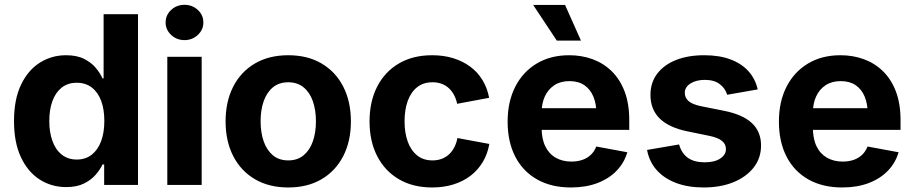

<svg xmlns="http://www.w3.org/2000/svg" viewBox="-20 -788 3894 818"><path d="M262 9.1Q199.4 9.1 148.8 -23.3Q98.3 -55.8 69 -118.5Q39.7 -181.1 39.7 -272Q39.7 -365.3 69.9 -427.7Q100.1 -490.2 150.5 -521.5Q200.9 -552.7 261.1 -552.7Q307.5 -552.7 338.4 -537.1Q369.2 -521.5 388.2 -498.7Q407.1 -475.8 416.7 -454H421.4V-727.5H567.9V0H423.8V-87.4H416.7Q406.6 -65.4 387.3 -43.2Q368 -21 337.4 -6Q306.8 9.1 262 9.1ZM307.1 -108.3Q344.5 -108.3 370.7 -128.9Q397 -149.5 410.8 -186.4Q424.5 -223.3 424.5 -272.5Q424.5 -322.2 410.9 -358.7Q397.2 -395.1 371 -415.2Q344.7 -435.4 307.1 -435.4Q268.7 -435.4 242.6 -414.6Q216.5 -393.8 203.2 -357.1Q190 -320.4 190 -272.5Q190 -224.6 203.4 -187.4Q216.7 -150.3 243 -129.3Q269.2 -108.3 307.1 -108.3Z M692.8 0V-545.9H839.2V0ZM765.9 -617.1Q732.9 -617.1 709.2 -639.2Q685.6 -661.3 685.6 -692.2Q685.6 -723.8 709.2 -745.7Q732.9 -767.5 765.9 -767.5Q799.2 -767.5 822.8 -745.7Q846.4 -723.9 846.4 -692.3Q846.4 -661.3 822.8 -639.2Q799.2 -617.1 765.9 -617.1Z M1208.1 10.7Q1125.9 10.7 1065.9 -24.6Q1005.9 -59.9 973.5 -123.3Q941.1 -186.6 941.1 -270.6Q941.1 -355.2 973.5 -418.7Q1005.9 -482.2 1065.9 -517.4Q1125.9 -552.7 1208.1 -552.7Q1290.4 -552.7 1350.3 -517.4Q1410.1 -482.2 1442.5 -418.7Q1475 -355.2 1475 -270.6Q1475 -186.6 1442.5 -123.3Q1410.1 -59.9 1350.3 -24.6Q1290.4 10.7 1208.1 10.7ZM1208.1 -104.6Q1247.2 -104.6 1273.4 -126.3Q1299.7 -148.1 1312.9 -185.8Q1326 -223.5 1326 -271.1Q1326 -319.2 1312.9 -356.8Q1299.7 -394.3 1273.4 -415.9Q1247.2 -437.5 1208.1 -437.5Q1168.9 -437.5 1142.7 -415.9Q1116.6 -394.3 1103.4 -356.9Q1090.3 -319.5 1090.3 -271.1Q1090.3 -223.5 1103.4 -185.8Q1116.6 -148.1 1142.7 -126.3Q1168.9 -104.6 1208.1 -104.6Z M1821.1 10.7Q1739 10.7 1679.1 -24.6Q1619.2 -59.9 1586.8 -123.3Q1554.4 -186.6 1554.4 -270.6Q1554.4 -355.2 1586.8 -418.7Q1619.2 -482.2 1679.1 -517.4Q1739 -552.7 1821.1 -552.7Q1869.9 -552.7 1910.8 -540.1Q1951.8 -527.5 1983.5 -504Q2015.2 -480.5 2035.6 -446.9Q2056.1 -413.2 2063.9 -371.3L1927.7 -345.8Q1923.2 -367 1914 -383.9Q1904.9 -400.9 1891.6 -412.9Q1878.4 -424.9 1861 -431.2Q1843.7 -437.5 1822.7 -437.5Q1783.5 -437.5 1757.1 -416.4Q1730.6 -395.4 1717.1 -357.9Q1703.6 -320.5 1703.6 -271.1Q1703.6 -222.4 1717.1 -184.8Q1730.6 -147.3 1757.1 -125.9Q1783.5 -104.6 1822.7 -104.6Q1843.9 -104.6 1861.5 -111.1Q1879 -117.7 1892.6 -130Q1906.2 -142.4 1915.4 -160.2Q1924.6 -177.9 1928.9 -199.9L2064.8 -174.7Q2057.2 -131.5 2036.6 -97.4Q2016.1 -63.3 1984.4 -39Q1952.7 -14.8 1911.4 -2.1Q1870.1 10.7 1821.1 10.7Z M2412.3 10.7Q2328.7 10.7 2268.2 -23.6Q2207.6 -57.8 2175.2 -120.8Q2142.7 -183.8 2142.7 -270.1Q2142.7 -354.4 2175 -418Q2207.2 -481.5 2266.2 -517.1Q2325.2 -552.7 2405 -552.7Q2458.4 -552.7 2504.9 -535.7Q2551.3 -518.7 2586.4 -484.3Q2621.5 -449.9 2641.2 -398Q2660.9 -346 2660.9 -275.8V-234.7H2202.8V-326.9H2589.6L2521.1 -302.2Q2521.1 -344.8 2508.1 -376.3Q2495.1 -407.7 2469.5 -425.1Q2444 -442.4 2406 -442.4Q2368 -442.4 2341.6 -424.9Q2315.1 -407.3 2301.3 -377.2Q2287.5 -347.1 2287.5 -308.7V-243.8Q2287.5 -196.4 2303.4 -164.2Q2319.2 -132 2348 -115.8Q2376.7 -99.6 2414.6 -99.6Q2440.3 -99.6 2461.2 -106.9Q2482.2 -114.2 2497.3 -128.5Q2512.4 -142.9 2520.3 -163.8L2652.7 -139.3Q2639.5 -94.1 2606.8 -60.4Q2574.2 -26.6 2525 -8Q2475.8 10.7 2412.3 10.7ZM2352.2 -615.1 2251.4 -767.1H2387.3L2455.1 -615.1Z M2978 10.7Q2912.1 10.7 2861.3 -8.2Q2810.5 -27.1 2778.3 -62.8Q2746.2 -98.6 2736.7 -149.2L2873.2 -172.6Q2883.9 -134.6 2910.7 -115.6Q2937.5 -96.5 2982.3 -96.5Q3024.2 -96.5 3048.5 -112.5Q3072.8 -128.5 3072.8 -153Q3072.8 -174.4 3055.5 -188.1Q3038.3 -201.7 3002.2 -209.2L2908.2 -228.5Q2829.3 -244.8 2790.2 -283.5Q2751.2 -322.2 2751.2 -383.5Q2751.2 -435.9 2779.8 -473.8Q2808.4 -511.7 2859.9 -532.2Q2911.3 -552.7 2980.2 -552.7Q3045.1 -552.7 3092.4 -534.8Q3139.8 -516.9 3168.9 -484.4Q3198.1 -451.8 3208.2 -407.1L3078.2 -384.3Q3069.6 -412.2 3046 -430Q3022.4 -447.7 2982.6 -447.7Q2946.4 -447.7 2922 -432.5Q2897.5 -417.3 2897.5 -392.3Q2897.5 -371.8 2913.3 -357.6Q2929.1 -343.4 2967.7 -335.3L3065.8 -315.8Q3145 -299.8 3183.7 -263.3Q3222.4 -226.8 3222.4 -168.3Q3222.4 -114.7 3191.1 -74.4Q3159.7 -34.2 3104.7 -11.7Q3049.6 10.7 2978 10.7Z M3568.1 10.7Q3484.5 10.7 3423.9 -23.6Q3363.4 -57.8 3331 -120.8Q3298.5 -183.8 3298.5 -270.1Q3298.5 -354.4 3330.7 -418Q3363 -481.5 3422 -517.1Q3481 -552.7 3560.7 -552.7Q3614.2 -552.7 3660.6 -535.7Q3707.1 -518.7 3742.2 -484.3Q3777.3 -449.9 3797 -398Q3816.7 -346 3816.7 -275.8V-234.7H3358.6V-326.9H3745.3L3676.9 -302.2Q3676.9 -344.8 3663.9 -376.3Q3650.9 -407.7 3625.3 -425.1Q3599.7 -442.4 3561.8 -442.4Q3523.8 -442.4 3497.3 -424.9Q3470.9 -407.3 3457.1 -377.2Q3443.3 -347.1 3443.3 -308.7V-243.8Q3443.3 -196.4 3459.1 -164.2Q3475 -132 3503.7 -115.8Q3532.5 -99.6 3570.4 -99.6Q3596 -99.6 3617 -106.9Q3638 -114.2 3653 -128.5Q3668.1 -142.9 3676 -163.8L3808.4 -139.3Q3795.2 -94.1 3762.6 -60.4Q3729.9 -26.6 3680.8 -8Q3631.6 10.7 3568.1 10.7Z"/></svg>

Font: Inter Variable LoSnoCo
Style: Regular
Weight: 400
Designer: Rasmus Andersson
Foundry: rsms
Version: Version 4.000;git-a52131595; featfreeze: case,dlig,ss01,ss02